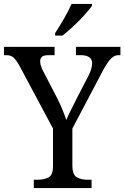

<svg xmlns="http://www.w3.org/2000/svg" viewBox="-24 -951 629 971"><path d="M147 0V-42H167Q198 -42 221 -53.5Q244 -65 244 -110V-301L74 -619Q58 -648 44.5 -660Q31 -672 8 -672H-4V-714H252V-672H221Q196 -672 187.5 -663Q179 -654 179 -641Q179 -628 184.5 -613.5Q190 -599 196 -588L265 -455Q280 -425 292 -396Q304 -367 311 -344Q320 -365 334.5 -394Q349 -423 365 -455L424 -569Q433 -587 437.5 -603Q442 -619 442 -631Q442 -652 426.5 -662Q411 -672 385 -672H360V-714H585V-672H575Q555 -672 538 -655.5Q521 -639 497 -595L342 -301V-115Q342 -67 364.5 -54.5Q387 -42 418 -42H439V0ZM255 -784Q276 -816 299.5 -856.5Q323 -897 338 -931H441V-921Q429 -904 403.5 -875.5Q378 -847 347.5 -818.5Q317 -790 292 -771H255Z"/></svg>

Font: Noto Serif Hebrew SemiCondensed
Style: Regular
Weight: 400
Width: 4
Designer: Monotype Design Team
Foundry: Monotype Imaging Inc.
Version: Version 2.004; ttfautohint (v1.8.4.7-5d5b)